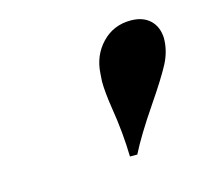

<svg xmlns="http://www.w3.org/2000/svg" viewBox="-51 -786 377 354"><g transform="rotate(-15 137.5 -609.0)"><path d="M222 -570Q188 -520 172 -488H158Q157 -534 149 -583Q144 -615 144 -635L145 -650Q147 -684 169 -707Q191 -730 224 -730Q247 -730 260.5 -717.5Q274 -705 275 -683Q275 -658 262.5 -634.5Q250 -611 222 -570Z"/></g></svg>

Font: Playfair Display SC
Style: Bold Italic
Weight: 700
Italic angle: -14°
Designer: Claus Eggers Sørensen
Foundry: Claus Eggers Sørensen
Version: Version 1.200; ttfautohint (v1.6)